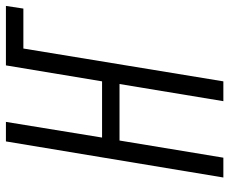

<svg xmlns="http://www.w3.org/2000/svg" viewBox="-83 -692 775 649"><g transform="rotate(-90 304.5 -367.5)"><path d="M29 0H96L154 -351H345L287 0H354L465 -676H600L609 -735H408L354 -410H164L217 -735H151Z"/></g></svg>

Font: Iosevka Sparkle Light Oblique
Style: Regular
Weight: 300
Italic angle: -9°
Designer: Belleve Invis
Foundry: Belleve Invis
Version: Version 4.5.0; ttfautohint (v1.8.3)